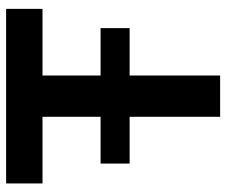

<svg xmlns="http://www.w3.org/2000/svg" viewBox="-76 -664 740 628"><g transform="rotate(-90 294.0 -350.0)"><path d="M361 -581V-391H516V-296H361V0H226V-296H73V-391H226V-581H8V-700H579V-581Z"/></g></svg>

Font: QuotatisMedium
Style: Regular
Weight: 500
Designer: Julieta Ulanovsky
Foundry: Quotatis-Medium
Version: Version 4.000;PS 004.000;hotconv 1.0.88;makeotf.lib2.5.64775